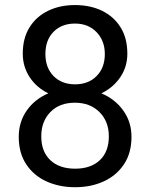

<svg xmlns="http://www.w3.org/2000/svg" viewBox="-20 -741 602 770"><path d="M507.3 -192.4Q507.3 -127.4 477.3 -82.3Q447.3 -37.1 396.2 -13.7Q345.2 9.8 281.2 9.8Q217.3 9.8 166 -13.7Q114.7 -37.1 85 -82.3Q55.2 -127.4 55.2 -192.4Q55.2 -252 87.2 -297.6Q119.1 -343.3 173.8 -366.7Q126.5 -389.6 98.9 -431.6Q71.3 -473.6 71.3 -525.9Q71.3 -587.9 98.4 -631.3Q125.5 -674.8 172.9 -697.8Q220.2 -720.7 280.8 -720.7Q341.8 -720.7 389.2 -697.8Q436.5 -674.8 463.6 -631.3Q490.7 -587.9 490.7 -525.9Q490.7 -473.1 462.4 -431.4Q434.1 -389.6 386.7 -366.7Q441.9 -343.3 474.6 -297.4Q507.3 -251.5 507.3 -192.4ZM400.4 -524.4Q400.4 -577.6 367.2 -612.1Q334 -646.5 280.8 -646.5Q227.5 -646.5 194.8 -613.5Q162.1 -580.6 162.1 -524.4Q162.1 -469.2 194.8 -436Q227.5 -402.8 281.2 -402.8Q334.5 -402.8 367.4 -436Q400.4 -469.2 400.4 -524.4ZM416.5 -194.3Q416.5 -253.9 378.9 -291.5Q341.3 -329.1 280.3 -329.1Q218.3 -329.1 181.9 -291.5Q145.5 -253.9 145.5 -194.3Q145.5 -132.8 181.9 -98.6Q218.3 -64.5 281.2 -64.5Q344.2 -64.5 380.4 -98.6Q416.5 -132.8 416.5 -194.3Z"/></svg>

Font: Vazirmatn UI
Style: Regular
Weight: 400
Designer: Saber Rastikerdar
Foundry: Saber Rastikerdar
Version: Version 33.003